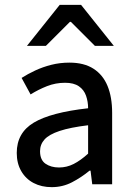

<svg xmlns="http://www.w3.org/2000/svg" viewBox="-20 -759 550 791"><path d="M193 12Q151 12 118.5 -5Q86 -22 67.5 -54Q49 -86 49 -129Q49 -212 119.5 -254Q190 -296 343 -313Q343 -340 334.5 -364.5Q326 -389 305 -403.5Q284 -418 248 -418Q209 -418 173.5 -404Q138 -390 106 -370L69 -438Q94 -454 125 -468.5Q156 -483 191.5 -492Q227 -501 266 -501Q326 -501 365 -476Q404 -451 423 -405Q442 -359 442 -294V0H360L353 -56H349Q315 -28 276.5 -8Q238 12 193 12ZM223 -69Q255 -69 283.5 -83.5Q312 -98 343 -126V-243Q269 -234 225.5 -219.5Q182 -205 163.5 -184.5Q145 -164 145 -136Q145 -100 167.5 -84.5Q190 -69 223 -69ZM91 -570 226 -739H314L449 -570H371L272 -669H268L169 -570Z"/></svg>

Font: Source Sans 3 Medium
Style: Regular
Weight: 500
Designer: Paul D. Hunt
Foundry: Adobe
Version: Version 3.052;hotconv 1.1.0;makeotfexe 2.6.0